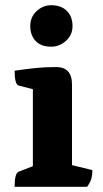

<svg xmlns="http://www.w3.org/2000/svg" viewBox="-20 -716 393 736"><path d="M36 0Q36 -53 52 -58L106 -79V-374L52 -388Q36 -392 36 -445Q77 -451 114.5 -455Q152 -459 195 -459Q256 -459 256 -392V-83L334 -64Q334 -43 329.5 -29Q325 -15 314 0ZM176 -537Q137 -537 116.5 -559Q96 -581 96 -616Q96 -651 120.5 -673.5Q145 -696 176 -696Q215 -696 236.5 -674Q258 -652 258 -616Q258 -582 233 -559.5Q208 -537 176 -537Z"/></svg>

Font: Petrona ExtraBold
Style: Regular
Weight: 800
Designer: Ringo R. Seeber
Foundry: Ringo R. Seeber
Version: Version 2.001; ttfautohint (v1.8.3)